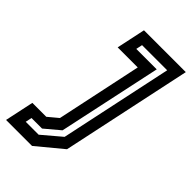

<svg xmlns="http://www.w3.org/2000/svg" viewBox="-285 -612 883 883"><g transform="rotate(45 156.5 -170.0)"><path d="M-58.5 200 -28.5 59H62L110.5 18.5L199 -399H68.5L98.5 -540H370.5L235 97L110.5 200ZM11.5 142H95.5L187 64.5L304 -485.5H140.5L134 -454.5H267L159 50L86.5 111H18Z"/></g></svg>

Font: Tourney Expanded SemiBold
Style: Italic
Weight: 600
Width: 7
Italic angle: -12°
Designer: Tyler Finck
Foundry: Etcetera Type Co
Version: Version 1.010; ttfautohint (v1.8.3)